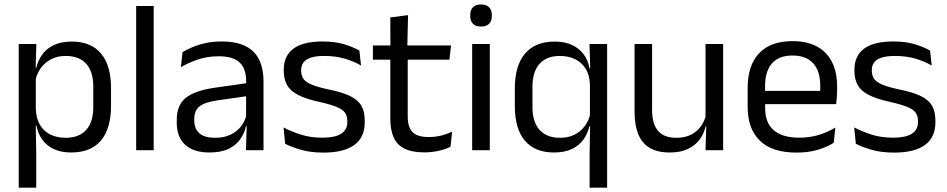

<svg xmlns="http://www.w3.org/2000/svg" viewBox="-20 -690 4350 882"><path d="M306.5 10.5Q261.5 10.5 228.5 -4.5Q195.5 -19.5 175 -47.5Q154.5 -75.5 147.5 -112.5H121L144.5 -188.5Q146.5 -144.5 164.2 -115.2Q182 -86 212.5 -71.5Q243 -57 281.5 -57Q343 -57 375.8 -93Q408.5 -129 408.5 -198.5V-292Q408.5 -361 376 -397Q343.5 -433 281.5 -433Q244.5 -433 216 -418.5Q187.5 -404 168.8 -379Q150 -354 143 -322L123 -378.5H146.5Q154.5 -412 173.8 -439.2Q193 -466.5 226.8 -482.8Q260.5 -499 310 -499Q398 -499 444 -444.2Q490 -389.5 490 -285.5V-204.5Q490 -99.5 443.8 -44.5Q397.5 10.5 306.5 10.5ZM66 172V-488H147L143.5 -370.5L144.5 -345.5V-140L144 -123.5L146.5 13.5V172Z M605.5 0V-662.5H686V0Z M1110 0 1113.5 -118.5 1110.5 -131V-286.5L1111 -315Q1111 -374.5 1080.8 -403Q1050.5 -431.5 985 -431.5Q932.5 -431.5 888.8 -416.5Q845 -401.5 811 -381.5L818.5 -450.5Q837.5 -462 863.8 -473.2Q890 -484.5 923.8 -492Q957.5 -499.5 998 -499.5Q1050.5 -499.5 1087.2 -486.8Q1124 -474 1146.8 -450Q1169.5 -426 1180 -392Q1190.5 -358 1190.5 -316V0ZM942 10.5Q869.5 10.5 830.8 -24.8Q792 -60 792 -125.5V-140Q792 -207.5 833.8 -240.8Q875.5 -274 966.5 -287L1121 -309L1125.5 -250L976.5 -228.5Q920.5 -220.5 896.5 -201.2Q872.5 -182 872.5 -144.5V-136.5Q872.5 -98 896.2 -77.5Q920 -57 967.5 -57Q1009.5 -57 1039.5 -71.5Q1069.5 -86 1088 -110.5Q1106.5 -135 1113 -165L1125.5 -110H1110Q1103 -78 1083.8 -50.5Q1064.5 -23 1030 -6.2Q995.5 10.5 942 10.5Z M1466 11Q1407 11 1363 -1.8Q1319 -14.5 1290 -29.5L1282.5 -104.5Q1319 -85.5 1362.8 -71.5Q1406.5 -57.5 1462 -57.5Q1518.5 -57.5 1547 -75.5Q1575.5 -93.5 1575.5 -129V-134.5Q1575.5 -157.5 1564.8 -172.5Q1554 -187.5 1526 -199Q1498 -210.5 1446.5 -222Q1385 -235.5 1349.5 -253.8Q1314 -272 1298.8 -299Q1283.5 -326 1283.5 -365V-369.5Q1283.5 -433.5 1328 -466.5Q1372.5 -499.5 1462 -499.5Q1519.5 -499.5 1561.8 -486.5Q1604 -473.5 1631 -457.5L1638.5 -389Q1606 -408 1564 -420.5Q1522 -433 1469.5 -433Q1431.5 -433 1408 -425.2Q1384.5 -417.5 1374 -403.2Q1363.5 -389 1363.5 -369V-365Q1363.5 -343 1374 -327.8Q1384.5 -312.5 1411.8 -301.2Q1439 -290 1487.5 -279.5Q1550 -267 1586.8 -249.5Q1623.5 -232 1639.5 -205.2Q1655.5 -178.5 1655.5 -136.5V-128Q1655.5 -59 1607.5 -24Q1559.5 11 1466 11Z M1929.5 10Q1873 10 1838.5 -7Q1804 -24 1788.5 -58.5Q1773 -93 1773 -144.5V-452.5H1853V-154Q1853 -106 1875 -83.2Q1897 -60.5 1949 -60.5Q1978.5 -60.5 2005.8 -67Q2033 -73.5 2057 -85.5L2049.5 -16Q2026 -4 1994.5 3Q1963 10 1929.5 10ZM1693 -416V-481H2052L2044.5 -416ZM1773.5 -473 1773 -610 1854.5 -620.5 1851 -473Z M2149 0V-488H2230V0ZM2189.5 -568Q2164.5 -568 2152.2 -581.2Q2140 -594.5 2140 -617.5V-620Q2140 -643.5 2152.2 -656.5Q2164.5 -669.5 2189.5 -669.5Q2214.5 -669.5 2227 -656.5Q2239.5 -643.5 2239.5 -620V-617.5Q2239.5 -594 2227 -581Q2214.5 -568 2189.5 -568Z M2525 10.5Q2437 10.5 2391 -44Q2345 -98.5 2345 -203V-283.5Q2345 -388.5 2391.8 -443.8Q2438.5 -499 2528.5 -499Q2573.5 -499 2606.8 -483.8Q2640 -468.5 2660.8 -441Q2681.5 -413.5 2688 -376H2715L2690 -301.5Q2688.5 -345.5 2670 -374.8Q2651.5 -404 2621.2 -418.5Q2591 -433 2552 -433Q2491 -433 2458.5 -397Q2426 -361 2426 -290V-198Q2426 -129 2458.8 -93Q2491.5 -57 2553 -57Q2590.5 -57 2619 -71.2Q2647.5 -85.5 2666.2 -110.8Q2685 -136 2692 -168L2710.5 -110H2687.5Q2680 -77 2660.5 -49.5Q2641 -22 2607.8 -5.8Q2574.5 10.5 2525 10.5ZM2688.5 172V13.5L2691 -125.5L2690 -141.5V-345.5L2691.5 -370.5L2688 -488H2769V172Z M2975.5 -488V-184.5Q2975.5 -146 2986.2 -117.2Q2997 -88.5 3021.5 -72.8Q3046 -57 3087.5 -57Q3126.5 -57 3154.5 -71.2Q3182.5 -85.5 3200.2 -110.5Q3218 -135.5 3224.5 -167L3239 -109.5H3221.5Q3214 -76.5 3194 -49.2Q3174 -22 3140.2 -5.8Q3106.5 10.5 3057 10.5Q2999.5 10.5 2963.8 -11.2Q2928 -33 2911.5 -74.8Q2895 -116.5 2895 -175.5V-488ZM3302 -488V0H3221L3224.5 -117L3221 -122V-488Z M3639 11Q3527.5 11 3471 -43.5Q3414.5 -98 3414.5 -199.5V-286.5Q3414.5 -389.5 3467 -445.2Q3519.5 -501 3620.5 -501Q3688.5 -501 3734 -475.8Q3779.5 -450.5 3802.5 -404Q3825.5 -357.5 3825.5 -293V-275Q3825.5 -259 3824.2 -243Q3823 -227 3821 -211.5H3746.5Q3747.5 -235.5 3747.8 -257Q3748 -278.5 3748 -296.5Q3748 -341 3733.8 -371.8Q3719.5 -402.5 3691.2 -418.8Q3663 -435 3620.5 -435Q3557.5 -435 3526 -398.5Q3494.5 -362 3494.5 -294V-247.5L3495 -237.5V-191Q3495 -160.5 3504 -136Q3513 -111.5 3532.2 -93.8Q3551.5 -76 3581.2 -66.8Q3611 -57.5 3652 -57.5Q3699.5 -57.5 3740.5 -70Q3781.5 -82.5 3817.5 -104L3810 -34Q3777.5 -13.5 3734.5 -1.2Q3691.5 11 3639 11ZM3457 -211.5V-272.5H3804V-211.5Z M4087.5 11Q4028.5 11 3984.5 -1.8Q3940.5 -14.5 3911.5 -29.5L3904 -104.5Q3940.5 -85.5 3984.2 -71.5Q4028 -57.5 4083.5 -57.5Q4140 -57.5 4168.5 -75.5Q4197 -93.5 4197 -129V-134.5Q4197 -157.5 4186.2 -172.5Q4175.5 -187.5 4147.5 -199Q4119.5 -210.5 4068 -222Q4006.5 -235.5 3971 -253.8Q3935.5 -272 3920.2 -299Q3905 -326 3905 -365V-369.5Q3905 -433.5 3949.5 -466.5Q3994 -499.5 4083.5 -499.5Q4141 -499.5 4183.2 -486.5Q4225.5 -473.5 4252.5 -457.5L4260 -389Q4227.5 -408 4185.5 -420.5Q4143.5 -433 4091 -433Q4053 -433 4029.5 -425.2Q4006 -417.5 3995.5 -403.2Q3985 -389 3985 -369V-365Q3985 -343 3995.5 -327.8Q4006 -312.5 4033.2 -301.2Q4060.5 -290 4109 -279.5Q4171.5 -267 4208.2 -249.5Q4245 -232 4261 -205.2Q4277 -178.5 4277 -136.5V-128Q4277 -59 4229 -24Q4181 11 4087.5 11Z"/></svg>

Font: Anek Gurmukhi
Style: Regular
Weight: 400
Designer: Sarang Kulkarni (Gurmukhi), Yesha Goshar (Latin)
Foundry: Ek Type
Version: Version 1.003